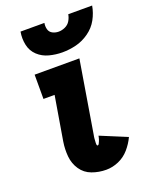

<svg xmlns="http://www.w3.org/2000/svg" viewBox="-141 -822 718 907"><g transform="rotate(-20 218.0 -368.0)"><path d="M234 8Q266 8 297 -5.5Q328 -19 350.5 -45Q373 -71 387 -101L254 -156Q253 -151 252 -146.5Q251 -142 249.5 -137.5Q248 -133 246 -128.5Q244 -124 241.5 -119Q239 -114 235 -114Q231 -114 230.5 -119Q230 -124 230 -127.5Q230 -131 230.5 -135Q231 -139 231 -143Q231 -147 231.5 -151Q232 -155 232.5 -159Q233 -163 234 -167L294 -530H69V-408H125L88 -187Q82 -149 85.5 -112.5Q89 -76 109 -46.5Q129 -17 163 -4.5Q197 8 234 8ZM229 -584Q264 -584 298.5 -592.5Q333 -601 364 -623Q395 -645 412.5 -677Q430 -709 436 -744H316Q313 -727 304 -712Q295 -697 278.5 -689.5Q262 -682 246 -682Q229 -682 215 -689.5Q201 -697 197 -712.5Q193 -728 196 -744H76Q70 -710 77 -677.5Q84 -645 107.5 -623Q131 -601 163.5 -592.5Q196 -584 229 -584Z"/></g></svg>

Font: Iosevka Sparkle Heavy
Style: Italic
Weight: 900
Italic angle: -9°
Designer: Belleve Invis
Foundry: Belleve Invis
Version: Version 4.5.0; ttfautohint (v1.8.3)